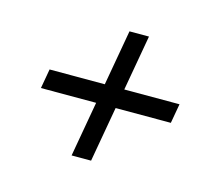

<svg xmlns="http://www.w3.org/2000/svg" viewBox="-68 -518 655 571"><g transform="rotate(15 260.0 -232.5)"><path d="M295.2 -262 325.4 -433H265.4L235.2 -262H65.2L54.6 -202H224.6L194.6 -32H254.6L284.6 -202H454.6L465.2 -262Z"/></g></svg>

Font: Linux Biolinum O 
Style: Bold Italic
Weight: 700
Designer: Philipp H. Poll
Foundry: Philipp H. Poll
Version: Version 1.3.2